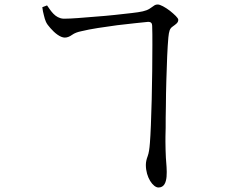

<svg xmlns="http://www.w3.org/2000/svg" viewBox="-20 -784 1040 853"><path d="M646 -149C649 -186 652 -258 654 -342C656 -425 657 -513 657 -585C657 -620 657 -649 656 -670C656 -681 650 -687 639 -687C610 -684 559 -679 501 -672C443 -664 384 -656 340 -645C325 -642 311 -637 300 -629C289 -621 278 -617 268 -617C248 -617 223 -637 204 -659C184 -681 181 -692 175 -716C172 -728 169 -740 168 -752L189 -760C206 -736 224 -704 261 -701C262 -701 264 -701 265 -701C266 -701 267 -701 268 -701C295 -701 346 -705 404 -710C462 -714 521 -721 565 -726C608 -731 628 -735 644 -745C651 -750 658 -754 663 -758C668 -762 674 -764 681 -764C692 -764 714 -752 735 -736C745 -728 754 -720 761 -713C768 -706 772 -700 772 -696C772 -683 762 -677 747 -666C734 -657 731 -646 728 -618C724 -574 721 -503 719 -426C718 -387 717 -350 717 -313C716 -276 716 -244 716 -216C715 -187 715 -167 715 -154C715 -130 716 -106 717 -83C720 -35 733 49 684 49C660 49 628 4 628 -51C628 -64 631 -77 636 -90C641 -103 644 -122 646 -149Z"/></svg>

Font: CJK Symbols
Style: Regular
Weight: 400
Designer: Ryoko NISHIZUKA 西塚涼子 (kana & ideographs); Frank Grießhammer (serif-style Latin); Paul D. Hunt (sans serif–style Latin); 
Foundry: Unicode
Version: Version 2.000;hotconv 1.1.0;makeotfexe 2.6.0